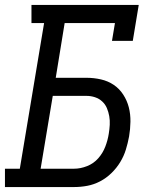

<svg xmlns="http://www.w3.org/2000/svg" viewBox="-30 -755 650 775"><path d="M-10 0V-74H50L148 -662H97V-735H530L506 -590H422L434 -662H231L195 -441H319Q349 -441 377.5 -434.5Q406 -428 429 -412.5Q452 -397 467.5 -373Q483 -349 490 -321.5Q497 -294 496.5 -263.5Q496 -233 491 -204Q486 -177 478 -151Q470 -125 455.5 -101Q441 -77 420 -56.5Q399 -36 374 -23Q349 -10 322.5 -5Q296 0 269 0ZM134 -74H269Q295 -74 321.5 -84.5Q348 -95 366.5 -116Q385 -137 395 -163Q405 -189 409 -215Q412 -233 413 -251Q414 -269 411 -286Q408 -303 401.5 -318.5Q395 -334 382.5 -345.5Q370 -357 353.5 -362.5Q337 -368 319 -368H183Z"/></svg>

Font: Iosevka Curly Slab Extended
Style: Italic
Weight: 400
Width: 7
Italic angle: -9°
Monospace: yes
Designer: Belleve Invis
Foundry: Belleve Invis
Version: Version 11.1.0; ttfautohint (v1.8.3)